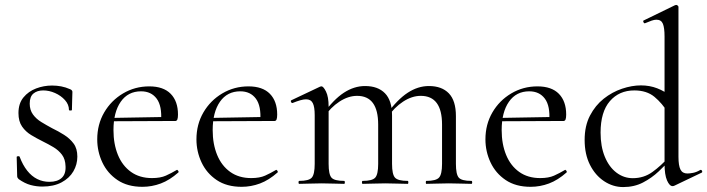

<svg xmlns="http://www.w3.org/2000/svg" viewBox="-20 -745 2866 778"><path d="M100.4 -325.2Q100.4 -299.4 113.5 -281.3Q126.6 -263.2 147.4 -250.5Q168.2 -237.8 190.8 -225.6Q216.6 -213.2 239.8 -198.5Q263 -183.8 278.2 -163.4Q293.4 -143 293.4 -110.4Q293.4 -78.4 277.3 -50.7Q261.2 -23 229.4 -6Q197.6 11 151.6 11Q127.4 11 104 4.7Q80.6 -1.6 55.6 -19.2Q53.6 -21.2 51.6 -24.2Q49.6 -27.2 49.6 -31.2L47.6 -108.6Q47.6 -111.6 53.1 -112.1Q58.6 -112.6 59.6 -109.8Q72.2 -76.2 90.2 -53.5Q108.2 -30.8 130.9 -19.5Q153.6 -8.2 180.4 -8.2Q212.4 -8.2 229.8 -23.9Q247.2 -39.6 245.6 -71.2Q244.8 -100 231.1 -118.1Q217.4 -136.2 196.8 -148.5Q176.2 -160.8 153.8 -171.8Q129.2 -184 106.6 -197.6Q84 -211.2 69.4 -232.3Q54.8 -253.4 54.8 -286.8Q54.8 -325.6 75 -350.2Q95.2 -374.8 126.3 -386.6Q157.4 -398.4 191 -398.4Q209.8 -398.4 227.9 -395Q246 -391.6 264.4 -383.4Q273.4 -379.6 273.4 -372.4Q273.4 -356.4 272.4 -338.5Q271.4 -320.6 271.4 -299.4Q271.4 -297.2 265.4 -297.2Q259.4 -297.2 259.4 -299.4Q259.4 -321.6 243.1 -339.6Q226.8 -357.6 203 -368.1Q179.2 -378.6 155 -378.6Q130.6 -378.6 115.5 -366Q100.4 -353.4 100.4 -325.2Z M557 12Q496.8 12 456.1 -15.4Q415.4 -42.8 394.7 -86.9Q374 -131 374 -180.4Q374 -241 402.2 -289.4Q430.4 -337.8 478.6 -366.4Q526.8 -395 584.8 -395Q642.2 -395 671.7 -364.8Q701.2 -334.6 701.2 -280.8Q701.2 -267.8 698.8 -261.2Q696.4 -254.6 689.4 -254.6H632.6Q637 -315.6 614.8 -345.3Q592.6 -375 551.6 -375Q498.8 -375 469.3 -332.8Q439.8 -290.6 439.8 -217.8Q439.8 -161.4 457.8 -117.4Q475.8 -73.4 510.8 -48.4Q545.8 -23.4 596 -23.4Q630 -23.4 652.1 -33.3Q674.2 -43.2 696 -56.2Q698 -58.2 701.5 -53.8Q705 -49.4 703 -46.4Q667.6 -15 631.5 -1.5Q595.4 12 557 12ZM422.4 -253.6 421.4 -267 647.6 -271V-254.6Z M959 12Q898.8 12 858.1 -15.4Q817.4 -42.8 796.7 -86.9Q776 -131 776 -180.4Q776 -241 804.2 -289.4Q832.4 -337.8 880.6 -366.4Q928.8 -395 986.8 -395Q1044.2 -395 1073.7 -364.8Q1103.2 -334.6 1103.2 -280.8Q1103.2 -267.8 1100.8 -261.2Q1098.4 -254.6 1091.4 -254.6H1034.6Q1039 -315.6 1016.8 -345.3Q994.6 -375 953.6 -375Q900.8 -375 871.3 -332.8Q841.8 -290.6 841.8 -217.8Q841.8 -161.4 859.8 -117.4Q877.8 -73.4 912.8 -48.4Q947.8 -23.4 998 -23.4Q1032 -23.4 1054.1 -33.3Q1076.2 -43.2 1098 -56.2Q1100 -58.2 1103.5 -53.8Q1107 -49.4 1105 -46.4Q1069.6 -15 1033.5 -1.5Q997.4 12 959 12ZM824.4 -253.6 823.4 -267 1049.6 -271V-254.6Z M1707.6 0Q1705.4 0 1705.4 -6Q1705.4 -12 1707.6 -12Q1746.6 -12 1758.9 -25.3Q1771.2 -38.6 1771.2 -81V-240.2Q1771.2 -356.6 1685 -356.6Q1649.2 -356.6 1613.4 -333.2Q1577.6 -309.8 1550.8 -270.2L1546.6 -282.2Q1590.2 -341.8 1631.9 -369.1Q1673.6 -396.4 1718 -396.4Q1770.2 -396.4 1798.8 -366.7Q1827.4 -337 1827.4 -274.6V-81Q1827.4 -38.6 1838.9 -25.3Q1850.4 -12 1890.2 -12Q1893.4 -12 1893.4 -6Q1893.4 0 1890.2 0Q1872.6 0 1849 -1Q1825.4 -2 1798.8 -2Q1773.2 -2 1749.6 -1Q1726 0 1707.6 0ZM1449.6 0Q1446.6 0 1446.6 -6Q1446.6 -12 1449.6 -12Q1488.6 -12 1500.5 -25.3Q1512.4 -38.6 1512.4 -81V-240.2Q1512.4 -356.6 1427 -356.6Q1391.2 -356.6 1355.4 -333.2Q1319.6 -309.8 1292.8 -270.2L1288.6 -282.2Q1331.4 -341.8 1373.1 -369.1Q1414.8 -396.4 1459.2 -396.4Q1511.4 -396.4 1540 -367Q1568.6 -337.6 1568.6 -276.8V-81Q1568.6 -38.6 1580.5 -25.3Q1592.4 -12 1632.2 -12Q1634.6 -12 1634.6 -6Q1634.6 0 1632.2 0Q1613.8 0 1590.6 -1Q1567.4 -2 1540.8 -2Q1515.2 -2 1491.2 -1Q1467.2 0 1449.6 0ZM1192.6 0Q1189.6 0 1189.6 -6Q1189.6 -12 1192.6 -12Q1231.6 -12 1243.4 -25.3Q1255.2 -38.6 1255.2 -81V-278.6Q1255.2 -312 1247.4 -327.3Q1239.6 -342.6 1220.2 -342.6Q1210.4 -342.6 1196.8 -338.7Q1183.2 -334.8 1165.8 -327.8Q1161.8 -326.6 1159.4 -331.8Q1157 -337 1160.6 -338.8L1277.2 -394Q1280 -395.2 1282.6 -395.2Q1290.4 -395.2 1301 -374Q1311.6 -352.8 1311.6 -312.6V-81Q1311.6 -38.6 1323.1 -25.3Q1334.6 -12 1374.4 -12Q1377.4 -12 1377.4 -6Q1377.4 0 1374.4 0Q1356.8 0 1333.2 -1Q1309.6 -2 1283.8 -2Q1258.2 -2 1234.2 -1Q1210.2 0 1192.6 0Z M2130 12Q2069.8 12 2029.1 -15.4Q1988.4 -42.8 1967.7 -86.9Q1947 -131 1947 -180.4Q1947 -241 1975.2 -289.4Q2003.4 -337.8 2051.6 -366.4Q2099.8 -395 2157.8 -395Q2215.2 -395 2244.7 -364.8Q2274.2 -334.6 2274.2 -280.8Q2274.2 -267.8 2271.8 -261.2Q2269.4 -254.6 2262.4 -254.6H2205.6Q2210 -315.6 2187.8 -345.3Q2165.6 -375 2124.6 -375Q2071.8 -375 2042.3 -332.8Q2012.8 -290.6 2012.8 -217.8Q2012.8 -161.4 2030.8 -117.4Q2048.8 -73.4 2083.8 -48.4Q2118.8 -23.4 2169 -23.4Q2203 -23.4 2225.1 -33.3Q2247.2 -43.2 2269 -56.2Q2271 -58.2 2274.5 -53.8Q2278 -49.4 2276 -46.4Q2240.6 -15 2204.5 -1.5Q2168.4 12 2130 12ZM1995.4 -253.6 1994.4 -267 2220.6 -271V-254.6Z M2505.2 13Q2463.8 13 2427.9 -10.8Q2392 -34.6 2370.5 -77.3Q2349 -120 2349 -178Q2349 -235 2370.6 -276.5Q2392.2 -318 2426.3 -345Q2460.4 -372 2500.4 -385.5Q2540.4 -399 2577.2 -399Q2612.4 -399 2643 -387.2Q2673.6 -375.4 2699.4 -354.4L2687.6 -287Q2663.4 -326.4 2632 -352.5Q2600.6 -378.6 2550.2 -378.6Q2488.8 -378.6 2451.2 -335.1Q2413.6 -291.6 2413.6 -207.6Q2413.6 -151.4 2430.8 -109.8Q2448 -68.2 2477.8 -45.6Q2507.6 -23 2544.2 -23Q2589 -23 2623.8 -48.2Q2658.6 -73.4 2689.8 -108.4L2698.2 -101Q2677.2 -77 2649.1 -50.5Q2621 -24 2585.5 -5.5Q2550 13 2505.2 13ZM2729.2 -716.8V-109.6Q2729.2 -74 2737.3 -58Q2745.4 -42 2765.2 -42Q2774.6 -42 2788.3 -44.6Q2802 -47.2 2817.4 -56.2Q2822 -58.2 2824.6 -52.7Q2827.2 -47.2 2822.8 -45.2L2712.8 7.4Q2709 9.2 2705.4 9.2Q2693 9.2 2682.9 -13.8Q2672.8 -36.8 2672.8 -81.2V-597Q2672.8 -632.6 2666 -648.9Q2659.2 -665.2 2639.8 -665.2Q2631.2 -665.2 2620.5 -661.4Q2609.8 -657.6 2594 -651Q2590 -649.2 2587.4 -655.2Q2584.8 -661.2 2588.4 -662.2L2715.4 -724Q2717.4 -725 2720.2 -725Q2722.8 -725 2726 -722.5Q2729.2 -720 2729.2 -716.8Z"/></svg>

Font: Cormorant Garamond Light
Style: Regular
Weight: 300
Designer: Christian Thalmann (Catharsis Fonts)
Foundry: Catharsis Fonts
Version: Version 4.001